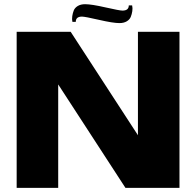

<svg xmlns="http://www.w3.org/2000/svg" viewBox="-20 -903 943 923"><path d="M389.2 -882.8Q419.9 -882.8 487.3 -867.4Q554.7 -852.1 568.8 -852.1Q599.1 -852.1 599.1 -877H615.2Q618.2 -864.3 616 -849.4Q613.8 -834.5 608.6 -821.8Q603.5 -809.1 589.4 -800.5Q575.2 -792 554.2 -792Q523.4 -792 455.8 -807.6Q388.2 -823.2 374 -823.2Q344.2 -823.2 344.2 -797.9H328.1Q325.2 -810.5 327.4 -825.4Q329.6 -840.3 334.7 -853Q339.8 -865.7 354 -874.3Q368.2 -882.8 389.2 -882.8ZM259.8 0H60.1V-750H319.8L643.1 -252.9V-750H842.8V0H583L259.8 -497.1Z"/></svg>

Font: Mayenne Sans Regular
Style: Regular
Weight: 600
Width: 6
Designer: Jérémy Landes — Studio Triple
Foundry: Jérémy Landes — Studio Triple
Version: Version 1.001;hotconv 1.0.109;makeotfexe 2.5.65596